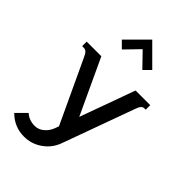

<svg xmlns="http://www.w3.org/2000/svg" viewBox="-290 -902 1205 1205"><g transform="rotate(45 312.0 -300.0)"><path d="M545 -420 370 62Q348 123 294 161.5Q240 200 173 200Q87 200 25 138L89 74Q123 105 173 105Q206 105 233 82.5Q260 60 273 26L283 -1L87 -420Q78 -440 70 -448.5Q62 -457 55 -458.5Q48 -460 30 -460V-500H160L331 -133L464 -500H594V-460Q579 -460 573 -458.5Q567 -457 559.5 -448.5Q552 -440 545 -420ZM447 -665 403 -621 312 -715 221 -621 177 -665 312 -800Z"/></g></svg>

Font: Laverick
Style: Regular
Weight: 400
Designer: Daniel Pimley
Foundry: Daniel Pimley
Version: Version 1.000;PS 001.001;hotconv 1.0.56